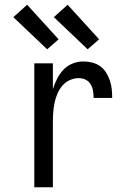

<svg xmlns="http://www.w3.org/2000/svg" viewBox="-20 -786 540 806"><path d="M124 0V-520H202V-412Q209 -434 219.5 -455Q230 -476 246 -493Q262 -510 284 -519Q306 -528 329 -528Q348 -528 366.5 -523.5Q385 -519 400 -508.5Q415 -498 425 -482Q435 -466 441 -448.5Q447 -431 449 -412.5Q451 -394 451 -375H373Q373 -390 370.5 -404.5Q368 -419 360.5 -432Q353 -445 339.5 -451.5Q326 -458 311 -458Q291 -458 272.5 -449.5Q254 -441 241.5 -426Q229 -411 221 -392.5Q213 -374 209 -354.5Q205 -335 203.5 -315Q202 -295 202 -276V0ZM348 -579 206 -714 264 -766 396 -621ZM178 -579 36 -714 94 -766 226 -621Z"/></svg>

Font: Iosevka MaddieWtf
Style: Regular
Weight: 400
Monospace: yes
Designer: Belleve Invis
Foundry: Belleve Invis
Version: Version 31.3.0; ttfautohint (v1.8.3)